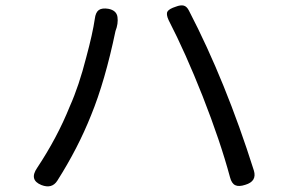

<svg xmlns="http://www.w3.org/2000/svg" viewBox="-20 -704 1040 699"><path d="M293.9 -495.1Q317.4 -582 325.2 -635.7Q328.1 -659.2 339.8 -667.5Q351.6 -675.8 375 -671.9Q404.3 -666 407.7 -642.1Q411.1 -618.2 400.4 -590.8Q362.3 -408.2 311.5 -284.2Q263.7 -164.1 188.5 -45.9Q168.9 -15.6 130.9 -30.3Q85 -48.8 115.2 -92.8Q188.5 -203.1 234.4 -317.4Q267.6 -391.6 293.9 -495.1ZM668 -665Q801.8 -407.2 904.3 -83Q916 -43.9 873 -31.2Q849.6 -23.4 836.4 -29.8Q823.2 -36.1 817.4 -58.6Q782.2 -189.5 717.8 -353.5Q655.3 -511.7 593.8 -630.9Q584 -652.3 589.8 -662.1Q595.7 -671.9 620.1 -679.7Q637.7 -686.5 648.9 -683.6Q660.2 -680.7 668 -665Z"/></svg>

Font: GenSenMaruGothic TW TTF Regular
Style: Regular
Weight: 400
Version: Version 1.301